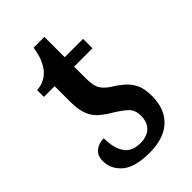

<svg xmlns="http://www.w3.org/2000/svg" viewBox="-204 -735 821 821"><g transform="rotate(-45 206.0 -324.5)"><path d="M198 10Q109 10 69.5 -24Q30 -58 30 -106Q30 -140 51 -156.5Q72 -173 102 -173Q102 -114 124.5 -80.5Q147 -47 198 -47Q240 -47 261.5 -69Q283 -91 283 -128Q283 -164 261.5 -183.5Q240 -203 207 -223Q178 -240 156.5 -258.5Q135 -277 123 -306.5Q111 -336 111 -385V-479H46V-520Q71 -521 91.5 -532Q112 -543 126 -560Q139 -577 148.5 -599.5Q158 -622 164 -659H229V-536H340V-479H229V-408Q229 -362 242 -342Q255 -322 280 -306Q308 -289 329.5 -270Q351 -251 363.5 -224.5Q376 -198 376 -156Q376 -75 329 -32.5Q282 10 198 10Z"/></g></svg>

Font: Noto Serif Condensed SemiBold
Style: Regular
Weight: 600
Width: 3
Designer: Monotype Design Team
Foundry: Monotype Imaging Inc.
Version: Version 2.013